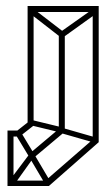

<svg xmlns="http://www.w3.org/2000/svg" viewBox="-20 -620 359 640"><path d="M143 0 127 -14 295 -160 309 -146ZM5 0V-18H141L143 0ZM5 0V-185H25V0ZM27 -4 13 -20 83 -113 97 -102ZM129 -9 77 -97 94 -106 146 -18ZM6 -165V-185H45V-165ZM79 -94 30 -175 47 -184 96 -103ZM47 -166 33 -181 80 -218 94 -203ZM90 -92 76 -106 182 -195 196 -181ZM179 -179 72 -205 78 -222 185 -196ZM174 -179 180 -196 309 -159 303 -142ZM72 -204V-600H92V-204ZM176 -181V-514H196V-181ZM289 -146V-600H309V-146ZM178 -499 75 -579 95 -588 194 -512ZM76 -580V-600H306V-580ZM194 -498 178 -511 284 -586 304 -577Z"/></svg>

Font: Octagon Variable
Style: Regular
Weight: 400
Designer: Alexander Royter, Emma Schmalisch, Felix Willnauer, Friederike Temme, Greta Wachholz, Jason Tsiakas, Julia Baskal, Julia
Foundry: Type Design @ HAW Hamburg
Version: Version 1.000